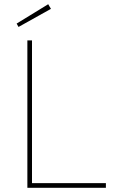

<svg xmlns="http://www.w3.org/2000/svg" viewBox="-20 -892 573 912"><path d="M110 0V-700H132V-22H483V0ZM68 -764 59 -780 209 -872 222 -850Z"/></svg>

Font: Lexend Deca Thin
Style: Regular
Weight: 250
Designer: Bonnie Shaver-Troup, Thomas Jockin
Foundry: Lexend
Version: Version 1.007